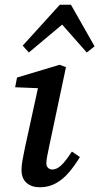

<svg xmlns="http://www.w3.org/2000/svg" viewBox="-20 -779 420 812"><path d="M71 -60Q71 -79 75 -101Q79 -123 85 -152L147 -436L167 -405L44 -410L52 -451L232 -505L259 -495L188 -160Q183 -136 179.5 -118Q176 -100 176 -89Q176 -77 183 -69.5Q190 -62 201 -62Q219 -62 237.5 -78.5Q256 -95 284 -138L318 -115Q297 -80 272 -50.5Q247 -21 216.5 -4Q186 13 149 13Q113 13 92 -6Q71 -25 71 -60ZM347 -557 219 -702H275L102 -557L76 -586L233 -759H280L380 -583Z"/></svg>

Font: Source Serif 4 Medium
Style: Italic
Weight: 500
Italic angle: -12°
Designer: Frank Grießhammer
Foundry: Adobe Systems Incorporated
Version: Version 4.004;hotconv 1.0.116;makeotfexe 2.5.65601